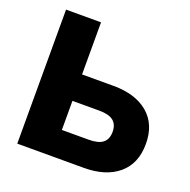

<svg xmlns="http://www.w3.org/2000/svg" viewBox="-125 -827 939 949"><g transform="rotate(20 344.0 -352.5)"><path d="M64 0V-705H248V-431H414Q529 -431 595.5 -375Q662 -319 662 -216Q662 -112 595.5 -56Q529 0 414 0ZM248 -139H389Q440 -139 463.5 -158Q487 -177 487 -216Q487 -254 463.5 -273Q440 -292 389 -292H248Z"/></g></svg>

Font: Nunito Sans Black
Style: Regular
Weight: 900
Designer: Vernon Adams
Foundry: Vernon Adams
Version: Version 3.006; ttfautohint (v1.8.3)